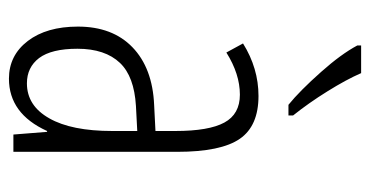

<svg xmlns="http://www.w3.org/2000/svg" viewBox="-216 -590 816 423"><g transform="rotate(90 191.5 -378.0)"><path d="M210.4 -606Q179.7 -630.9 137.7 -678.2Q98.6 -722.2 79.6 -757.8V-766.1H140.6Q154.8 -733.4 180.7 -691.9Q206.5 -650.4 233.9 -616.2V-606ZM163.1 -29.8Q212.4 -29.8 240.2 -79.1Q268.1 -127.9 268.1 -217.8V-272.9L212.9 -270Q147.9 -266.1 118.2 -234.9Q86.9 -202.1 86.9 -141.1Q86.9 -84 107.4 -56.6Q127.9 -29.8 163.1 -29.8ZM275.9 0 270 -74.2H268.1Q230 9.8 152.8 9.8Q101.6 9.8 69.8 -31.7Q38.1 -73.2 38.1 -142.1Q38.1 -218.3 83.5 -262.2Q129.4 -306.6 210.9 -310.1L268.1 -313V-356.9Q268.1 -430.7 249.5 -464.8Q231 -499 188 -499Q142.6 -499 95.2 -469.2L75.2 -505.9Q129.9 -540 190.9 -540Q256.8 -540 285.2 -499Q314 -457.5 314 -360.8V0Z"/></g></svg>

Font: Germano
Style: Regular
Weight: 300
Width: 3
Foundry: Ascender Corporation
Version: Version 1.10; ttfautohint (v1.5)